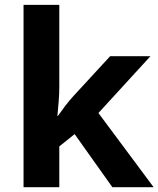

<svg xmlns="http://www.w3.org/2000/svg" viewBox="-20 -780 660 800"><path d="M227.1 -759.8V-419.9Q227.1 -389.2 224.6 -358.4Q222.2 -327.6 219.2 -296.9H221.2Q236.3 -318.4 252.2 -339.4Q268.1 -360.4 286.1 -379.9L439 -545.9H606.9L390.1 -309.1L620.1 0H448.2L291 -221.2L227.1 -169.9V0H78.1V-759.8Z"/></svg>

Font: Wonky
Style: Regular
Weight: 400
Designer: Monotype Design Team
Foundry: Monotype Imaging Inc.
Version: Version 3.000